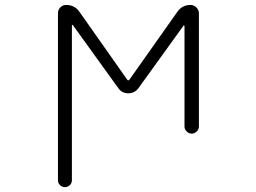

<svg xmlns="http://www.w3.org/2000/svg" viewBox="-20 -565 1040 781"><path d="M498 -240.2Q499 -238.3 502 -238.3Q504.9 -238.3 505.9 -240.2L701.2 -516.6Q720.7 -544.9 754.9 -544.9Q768.6 -544.9 778.8 -534.7Q789.1 -524.4 789.1 -510.7V-50.8Q789.1 -39.1 780.3 -30.3Q771.5 -21.5 759.8 -21.5Q748 -21.5 739.3 -30.3Q730.5 -39.1 730.5 -50.8V-459Q730.5 -460.9 729 -461.4Q727.5 -461.9 726.6 -460.9L543 -206.1Q527.3 -185.5 501.5 -185.5Q475.6 -185.5 460.9 -207L276.4 -462.9Q275.4 -463.9 273.9 -463.4Q272.5 -462.9 272.5 -460.9V168Q272.5 179.7 264.2 188Q255.9 196.3 244.1 196.3Q232.4 196.3 224.1 188Q215.8 179.7 215.8 168V-511.7Q215.8 -525.4 225.6 -535.2Q235.4 -544.9 249 -544.9Q283.2 -544.9 302.7 -517.6Z"/></svg>

Font: Rounded Mgen+ 1m light
Style: Regular
Weight: 200
Designer: [Source Han Sans]
Ryoko NISHIZUKA  (kana & ideographs); Paul D. Hunt (Latin, Greek & Cyrillic); Wenlong ZHANG  (bopomofo
Version: Version 1.059.20150602